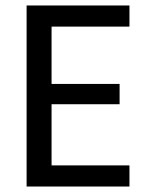

<svg xmlns="http://www.w3.org/2000/svg" viewBox="-20 -680 526 700"><path d="M77 0V-660H168V0ZM121 0V-77H452V0ZM121 -300V-374H416V-300ZM121 -583V-660H452V-583Z"/></svg>

Font: Bricolage Grotesque SemiCondensed
Style: Regular
Weight: 400
Width: 4
Designer: Mathieu Triay
Foundry: Atelier Triay
Version: Version 1.001;gftools[0.9.33.dev8+g029e19f]